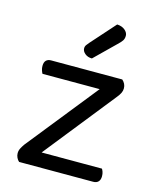

<svg xmlns="http://www.w3.org/2000/svg" viewBox="-105 -760 680 834"><g transform="rotate(15 234.5 -343.5)"><path d="M93 0H61Q54 -6 49.5 -15.5Q45 -25 45 -35Q45 -47 50.5 -57.5Q56 -68 63 -78L370 -462H401Q409 -455 413.5 -446Q418 -437 418 -426Q418 -415 413 -405Q408 -395 399 -384ZM390 -462V-396H60Q57 -401 54 -410Q51 -419 51 -429Q51 -446 59 -454Q67 -462 81 -462ZM67 0V-65H416Q419 -61 422 -52.5Q425 -44 425 -33Q425 -17 417 -8.5Q409 0 394 0ZM221 -578 318 -687Q340 -686 353.5 -674.5Q367 -663 367 -649Q367 -636 361 -627Q355 -618 341 -605L250 -516Q231 -516 218.5 -526.5Q206 -537 206 -550Q206 -559 211 -565.5Q216 -572 221 -578Z"/></g></svg>

Font: Baloo Bhaina 2
Style: Regular
Weight: 400
Designer: Yesha Goshar, Manish Minz, Shuchita Grover and Ek Type
Foundry: Ek Type
Version: Version 1.700